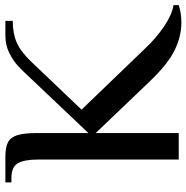

<svg xmlns="http://www.w3.org/2000/svg" viewBox="-10 -690 710 731"><g transform="rotate(-90 345.5 -325.0)"><path d="M401 -110 204 -316V0H103V-537Q103 -588 89 -612.5Q75 -637 33 -637H16V-660H114Q150 -660 169 -650Q188 -640 196 -614Q204 -588 204 -537V-344L404 -555Q440 -594 460 -612.5Q480 -631 509.5 -645.5Q539 -660 576 -660H631V-632Q584 -632 549 -617Q514 -602 476 -562L293 -370L524 -130Q565 -86 610.5 -55.5Q656 -25 691 -20V0Q661 10 624 10Q572 10 519.5 -15.5Q467 -41 401 -110Z"/></g></svg>

Font: El Messiri Medium
Style: Regular
Weight: 500
Designer: Mohamed Gaber
Foundry: Kief Type Foundry
Version: Version 2.007